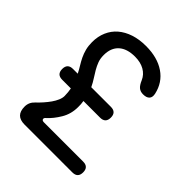

<svg xmlns="http://www.w3.org/2000/svg" viewBox="-202 -872 1004 1004"><g transform="rotate(45 300.0 -370.0)"><path d="M495 0H142Q108 0 91.5 -16.5Q75 -33 75 -67Q75 -83 81 -96.5Q87 -110 100 -122Q115 -136 130 -153Q145 -170 157 -187Q169 -204 176.5 -221.5Q184 -239 184 -254Q184 -268 182.5 -281Q181 -294 179 -305H115Q95 -305 85 -315Q75 -325 75 -345Q75 -365 85 -375Q95 -385 115 -385H150Q140 -405 128.5 -423.5Q117 -442 107.5 -461.5Q98 -481 92 -504Q86 -527 86 -555Q86 -597 101 -631.5Q116 -666 144 -690Q172 -714 211.5 -727Q251 -740 300 -740Q385 -740 440 -702.5Q495 -665 510 -597Q515 -574 504 -562Q493 -550 468 -550Q448 -550 435 -560.5Q422 -571 411 -597Q398 -627 369 -643.5Q340 -660 299 -660Q240 -660 208.5 -631.5Q177 -603 177 -550Q177 -524 184.5 -504Q192 -484 203 -465Q214 -446 226.5 -427Q239 -408 250 -385H395Q415 -385 425 -375Q435 -365 435 -345Q435 -325 425 -315Q415 -305 395 -305H272Q274 -295 274.5 -284.5Q275 -274 275 -263Q275 -212 250.5 -171Q226 -130 197 -104Q187 -96 189.5 -88Q192 -80 205 -80H495Q515 -80 525 -70Q535 -60 535 -40Q535 -20 525 -10Q515 0 495 0Z"/></g></svg>

Font: Maple Mono Normal
Style: Regular
Weight: 400
Monospace: yes
Designer: subframe7536
Version: Version 7.000